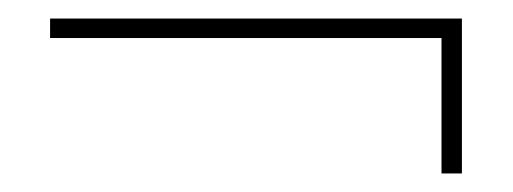

<svg xmlns="http://www.w3.org/2000/svg" viewBox="-20 -283 553 207"><path d="M34 -242V-263H478V-96H456V-242Z"/></svg>

Font: Elsie
Style: Regular
Weight: 400
Designer: Alejandro Inler
Foundry: Alejandro Inler
Version: 1.002